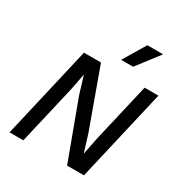

<svg xmlns="http://www.w3.org/2000/svg" viewBox="-203 -1045 1130 1193"><g transform="rotate(30 362.0 -448.5)"><path d="M508 -897H621L498 -737H412ZM37 0 190 -660H312L463 -243L502 -118H503L526 -234L625 -660H724L571 0H450L296 -416L258 -540H257L235 -426L136 0Z"/></g></svg>

Font: Elaine Sans Medium
Style: Italic
Weight: 500
Italic angle: -13°
Designer: Wei Huang
Foundry: Wei Huang
Version: Version 2.001;December 24, 2019;FontCreator 12.0.0.2547 64-b